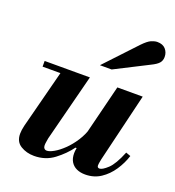

<svg xmlns="http://www.w3.org/2000/svg" viewBox="-134 -836 870 953"><g transform="rotate(20 301.0 -359.5)"><path d="M152 11Q112 11 81 -8Q50 -27 50 -69Q50 -88 56 -113L143 -450H280L189 -95Q188 -88 186 -76.5Q184 -65 184 -57Q184 -47 189 -41Q194 -35 203 -35Q217 -35 240 -48Q263 -61 288.5 -85.5Q314 -110 336 -144Q358 -178 370 -220L339 -98H332Q302 -57 257 -23Q212 11 152 11ZM41 -420V-450H215V-420ZM422 11Q396 11 376.5 2Q357 -7 346 -25Q335 -43 335 -70Q335 -82 338 -97.5Q341 -113 351 -153L425 -450H559L472 -87Q469 -74 468 -65.5Q467 -57 467 -54Q467 -41 479 -41Q494 -41 521.5 -66.5Q549 -92 577 -161L602 -152Q589 -111 564 -73.5Q539 -36 503.5 -12.5Q468 11 422 11ZM306 -524 460 -688Q486 -715 503.5 -722.5Q521 -730 535 -730Q564 -730 579 -713Q594 -696 594 -672Q594 -653 583 -640Q572 -627 543 -613L368 -524Z"/></g></svg>

Font: Libre Bodoni
Style: Italic
Weight: 400
Italic angle: -13°
Designer: Pablo Impallari, Rodrigo Fuenzalida
Foundry: Impallari Type
Version: Version 2.005;gftools[0.9.23]